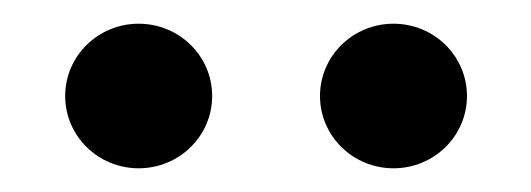

<svg xmlns="http://www.w3.org/2000/svg" viewBox="-20 -665 448 162"><path d="M250 -584C250 -550 278 -523 312 -523C346 -523 374 -550 374 -584C374 -618 346 -645 312 -645C278 -645 250 -618 250 -584ZM35 -584C35 -550 63 -523 97 -523C131 -523 159 -550 159 -584C159 -618 131 -645 97 -645C63 -645 35 -618 35 -584Z"/></svg>

Font: Charger
Style: Regular
Weight: 400
Designer: Jasper
Foundry: Cannot Into Space Fonts
Version: Version 0.98